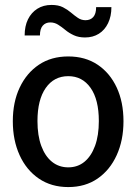

<svg xmlns="http://www.w3.org/2000/svg" viewBox="-20 -749 553 779"><path d="M257 10Q188 10 137.5 -24.5Q87 -59 59.5 -119.5Q32 -180 32 -257Q32 -335 60 -394Q88 -453 138 -486.5Q188 -520 257 -520Q326 -520 376 -486.5Q426 -453 453.5 -394Q481 -335 481 -257Q481 -180 453.5 -119.5Q426 -59 376 -24.5Q326 10 257 10ZM257 -70Q295 -70 322.5 -92.5Q350 -115 365.5 -157Q381 -199 381 -258Q381 -345 347.5 -392.5Q314 -440 257 -440Q199 -440 165.5 -392Q132 -344 132 -258Q132 -199 147.5 -157Q163 -115 191 -92.5Q219 -70 257 -70ZM325 -597Q299 -597 279.5 -606Q260 -615 245 -627.5Q230 -640 215.5 -649Q201 -658 184 -658Q165 -658 153.5 -645Q142 -632 142 -605H80Q80 -643 93.5 -670.5Q107 -698 131.5 -713.5Q156 -729 189 -729Q217 -729 235.5 -719.5Q254 -710 268 -698Q282 -686 296 -676.5Q310 -667 327 -667Q347 -667 358.5 -680Q370 -693 370 -720H432Q432 -683 418.5 -655Q405 -627 381 -612Q357 -597 325 -597Z"/></svg>

Font: Instrument Sans SemiCondensed Medium
Style: Regular
Weight: 500
Width: 4
Designer: Rodrigo Fuenzalida
Foundry: fragTYPE
Version: Version 1.000;gftools[0.9.28]